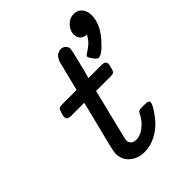

<svg xmlns="http://www.w3.org/2000/svg" viewBox="-218 -877 997 997"><g transform="rotate(-45 281.0 -378.0)"><path d="M86.9 -418Q86.9 -426.8 90.8 -439Q96.7 -460 102.3 -466.1Q107.9 -472.2 125 -472.2H231.9Q236.8 -494.1 270 -624V-627Q271 -629.9 272 -634Q272.9 -638.2 275.4 -643.1Q277.8 -647.9 280.5 -653.1Q283.2 -658.2 287.1 -663.1Q291 -668 295.9 -671.4Q300.8 -674.8 308.3 -677.5Q315.9 -680.2 324.2 -680.2Q339.4 -680.2 350.1 -670.2Q360.8 -660.2 360.8 -645Q360.8 -638.2 350.3 -595Q339.8 -551.8 330.1 -512.2L318.8 -472.2H417Q444.8 -472.2 444.8 -451.2Q444.8 -442.4 440.9 -430.2Q436 -409.2 430.9 -403.1Q425.8 -397 408.2 -397H299.8L233.9 -129.9Q229 -109.9 229 -105Q229 -90.8 239 -80.3Q249 -69.8 269 -69.8Q298.8 -69.8 328.4 -93Q357.9 -116.2 375 -149.9Q380.9 -163.1 386.5 -166Q392.1 -168.9 403.8 -168.9H430.2Q459 -168.9 459 -155.8Q459 -144.5 444.1 -119.9Q429.2 -95.2 404.1 -66.2Q378.9 -37.1 338.4 -15.6Q297.9 5.9 253.9 5.9Q206.1 5.9 173.6 -22Q141.1 -49.8 141.1 -94.2Q141.1 -108.4 153.1 -157.7Q165 -207 184.6 -282.5Q204.1 -357.9 212.9 -397H115.2Q86.9 -397 86.9 -418ZM473.1 -637.2Q425.3 -642.1 424.8 -686Q424.8 -714.8 447.5 -738.5Q470.2 -762.2 501 -762.2Q527.8 -762.2 544.9 -742.7Q562 -723.1 562 -690.9Q562 -629.9 510 -569.3Q458 -508.8 431.2 -508.8Q422.4 -508.8 407.7 -528.3Q393.1 -547.9 393.1 -554.9Q393.1 -562 405 -569.1Q417 -576.2 437.5 -592.5Q458 -608.9 473.1 -637.2Z"/></g></svg>

Font: CMU Concrete
Style: BoldItalic
Weight: 700
Italic angle: -14.04°
Version: Version 0.7.0